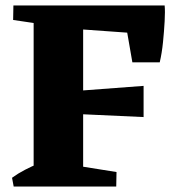

<svg xmlns="http://www.w3.org/2000/svg" viewBox="-20 -682 672 702"><path d="M30 0 24 -32Q46 -48 71 -61Q96 -74 123 -85L124 0ZM265 0 268 -75 406 -53 405 0ZM150 -591 28 -609 29 -662H151ZM464 -454 431 -644 582 -662Q584 -641 582 -604.5Q580 -568 576 -528Q572 -488 564 -454ZM103 0V-662H284V0ZM552 -555 258 -576 183 -662H582ZM505 -254 265 -265V-350L505 -368Z"/></svg>

Font: Eczar
Style: Bold
Weight: 700
Designer: Vaibhav Singh
Foundry: Rosetta Type Foundry
Version: Version 2.000